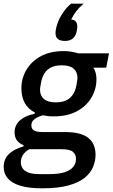

<svg xmlns="http://www.w3.org/2000/svg" viewBox="-41 -809 611 1041"><path d="M477 30Q477 64 463.5 96.5Q450 129 418 155Q386 181 330 196.5Q274 212 189 212Q115 212 69 198Q23 184 1 158Q-21 132 -21 97Q-21 53 7.5 26Q36 -1 86 -15L87 -22Q63 -31 50.5 -48.5Q38 -66 38 -91Q38 -131 68 -157Q98 -183 147 -192L148 -199Q111 -218 93 -251Q75 -284 75 -330Q75 -384 102 -430Q129 -476 180 -504Q231 -532 305 -532Q327 -532 346.5 -528.5Q366 -525 383 -520H550L535 -442H466V-440Q474 -430 478 -413Q482 -396 482 -379Q482 -326 454.5 -279.5Q427 -233 375.5 -205.5Q324 -178 250 -178Q233 -178 219.5 -179.5Q206 -181 192 -184Q166 -177 147.5 -164Q129 -151 129 -129Q129 -110 143.5 -101.5Q158 -93 191 -93H312Q398 -93 437.5 -61.5Q477 -30 477 30ZM261 -254Q310 -254 337 -277Q364 -300 372 -340Q376 -362 377.5 -370.5Q379 -379 379 -387Q379 -418 358.5 -436.5Q338 -455 294 -455Q246 -455 218.5 -432Q191 -409 183 -368Q179 -347 177.5 -338Q176 -329 176 -322Q176 -291 197 -272.5Q218 -254 261 -254ZM371 53Q371 28 354 14Q337 0 293 0H118Q95 13 83.5 31Q72 49 72 71Q72 89 81.5 103.5Q91 118 113 126.5Q135 135 173 135H228Q279 135 310.5 124.5Q342 114 356.5 95Q371 76 371 53ZM311 -587Q285 -587 272.5 -598Q260 -609 260 -629Q260 -634 260.5 -639Q261 -644 263 -655Q271 -693 293.5 -729.5Q316 -766 344 -789H412Q386 -766 371.5 -747Q357 -728 345 -703Q363 -702 370.5 -691.5Q378 -681 378 -665Q378 -662 377.5 -656.5Q377 -651 375 -640Q370 -614 354 -600.5Q338 -587 311 -587Z"/></svg>

Font: IBM Plex Sans Medium
Style: Italic
Weight: 500
Italic angle: -11.31°
Designer: Mike Abbink, Paul van der Laan, Pieter van Rosmalen
Foundry: Bold Monday
Version: Version 3.201